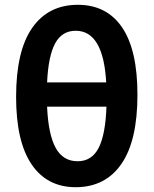

<svg xmlns="http://www.w3.org/2000/svg" viewBox="-20 -769 639 799"><path d="M295 10Q176 10 111.5 -85Q47 -180 47 -366Q47 -557 114 -653Q181 -749 304 -749Q424 -749 488 -655Q552 -561 552 -375Q552 -183 485 -86.5Q418 10 295 10ZM295 -641Q238 -641 209.5 -588.5Q181 -536 176 -426H422Q410 -641 295 -641ZM303 -98Q362 -98 390.5 -153.5Q419 -209 423 -325H176Q181 -210 211.5 -154Q242 -98 303 -98Z"/></svg>

Font: Cantarell
Style: Bold
Weight: 700
Designer: Dave Crossland, Nikolaus Waxweiler, Florian Fecher, Jacques Le Bailly, Eben Sorkin, Alexei Vanyashin, Alexios Zavras, Em
Version: Version 0.303